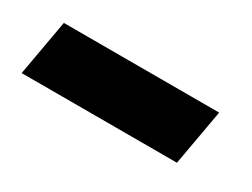

<svg xmlns="http://www.w3.org/2000/svg" viewBox="-29 -589 637 485"><g transform="rotate(30 289.0 -346.5)"><path d="M32 -265H485L514 -428H61Z"/></g></svg>

Font: SVN-Poppins ExtraBold
Style: Italic
Weight: 800
Italic angle: -10°
Designer: Ninad Kale (Devanagari), Jonny Pinhorn (Latin)
Foundry: Indian Type Foundry
Version: Version 3.002 2017